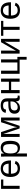

<svg xmlns="http://www.w3.org/2000/svg" viewBox="2316 -2894 786 5458"><g transform="rotate(-90 2709.0 -165.0)"><path d="M69 -528H335V-464H157V0H69Z M877 -246H500Q500 -155 537.5 -105.5Q575 -56 647 -56Q757 -56 785 -137L863 -115Q815 10 647 10Q529 10 468 -60.5Q407 -131 407 -268Q407 -398 468.5 -468Q530 -538 644 -538Q877 -538 877 -257ZM501 -313H786Q779 -396 744 -434.5Q709 -473 642 -473Q578 -473 541 -430.5Q504 -388 501 -313Z M1435 -267Q1435 10 1241 10Q1119 10 1077 -82H1074Q1076 -76 1076 1V208H988V-420Q988 -502 985 -528H1070L1072 -514Q1072 -510 1072.5 -505Q1073 -500 1073.5 -492Q1074 -484 1074 -477Q1075 -461 1075 -443H1077Q1101 -492 1140 -515Q1179 -538 1241 -538Q1339 -538 1387 -472Q1435 -406 1435 -267ZM1343 -265Q1343 -374 1313.5 -422Q1284 -470 1218 -470Q1143 -470 1109.5 -420Q1076 -370 1076 -258Q1076 -153 1109.5 -104Q1143 -55 1217 -55Q1284 -55 1313.5 -103.5Q1343 -152 1343 -265Z M2015 -465 1861 0H1787L1628 -464Q1631 -387 1631 -354V0H1546V-528H1683L1790 -206Q1817 -131 1824 -66Q1834 -144 1857 -206L1964 -528H2096V0H2011V-354L2013 -409Z M2366 10Q2288 10 2247 -31.5Q2206 -73 2206 -147Q2206 -230 2261 -273.5Q2316 -317 2435 -320L2553 -322V-351Q2553 -415 2526 -443Q2499 -471 2440 -471Q2381 -471 2354 -451.5Q2327 -432 2322 -387L2230 -396Q2252 -538 2442 -538Q2541 -538 2591.5 -492.5Q2642 -447 2642 -360V-133Q2642 -92 2653 -73Q2664 -54 2691 -54Q2705 -54 2720 -58V-3Q2685 5 2652 5Q2604 5 2581.5 -20.5Q2559 -46 2556 -101H2553Q2520 -42 2475.5 -16Q2431 10 2366 10ZM2386 -56Q2456 -53 2505 -103.5Q2554 -154 2553 -217V-261L2457 -259Q2368 -257 2334.5 -232Q2301 -207 2297 -146Q2297 -103 2320 -79.5Q2343 -56 2386 -56Z M2789 -528H2877V-305H3115V-528H3203V0H3115V-241H2877V0H2789Z M3341 -528H3429V-64H3662V-528H3750V-64H3822V199H3742V0H3341Z M3914 -528H3999V-239L3994 -104L4238 -528H4334V0H4250V-322Q4250 -329 4252 -375L4255 -426L4008 0H3914Z M4421 -464V-528H4845V-464H4677V0H4589V-464Z M5374 -246H4997Q4997 -155 5034.5 -105.5Q5072 -56 5144 -56Q5254 -56 5282 -137L5360 -115Q5312 10 5144 10Q5026 10 4965 -60.5Q4904 -131 4904 -268Q4904 -398 4965.5 -468Q5027 -538 5141 -538Q5374 -538 5374 -257ZM4998 -313H5283Q5276 -396 5241 -434.5Q5206 -473 5139 -473Q5075 -473 5038 -430.5Q5001 -388 4998 -313Z"/></g></svg>

Font: Libra Sans
Style: Regular
Weight: 400
Foundry: Context Ltd
Version: Version 1.002